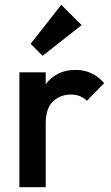

<svg xmlns="http://www.w3.org/2000/svg" viewBox="-20 -782 465 802"><path d="M61 0V-480H171V-430Q191 -458 222.5 -474Q254 -490 296 -490Q367 -490 415 -435L343 -361Q317 -387 277 -387Q231 -387 201 -358Q171 -329 171 -267V0ZM158 -549 108 -599 236 -762 321 -677Z"/></svg>

Font: Outfit Medium
Style: Regular
Weight: 500
Designer: Rodrigo Fuenzalida
Foundry: fragTYPE
Version: Version 1.100; ttfautohint (v1.8.4.7-5d5b);gftools[0.9.27]